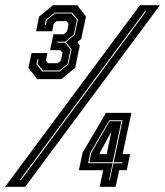

<svg xmlns="http://www.w3.org/2000/svg" viewBox="-56 -720 637 740"><path d="M87.5 -415 53.5 -458.5 65.5 -515.5H127L121 -486.5L128.5 -476.5H166.5L178.5 -486.5L185 -517L177 -526.5H137L150 -588H190L202.5 -599L208.5 -628.5L200.5 -638.5H162.5L151 -628.5L145 -599.5H83L95 -656.5L148.5 -700H241.5L275.5 -656.5L257 -570L242 -557.5L251.5 -544.5L233.5 -458.5L180.5 -415ZM107 -444.5H173.5L207.5 -472.5L220 -529.5L198 -557.5L231.5 -585.5L244.5 -644L222 -671.5H155L121 -644L116.5 -624H120.5L125 -643L155.5 -668H219.5L240.5 -643L228.5 -587L195.5 -559.5H166L165 -555.5H194.5L216 -529L204.5 -474L173 -448.5H109.5L89 -474L92.5 -491.5H88.5L84.5 -472.5ZM-36.5 0 483.5 -700H560.5L41 0ZM20.5 -26.5H25.5L507.5 -676.5H502.5ZM328 0 342 -64H248L262.5 -132L352.5 -285H450.5L416.5 -126H445.5L432.5 -64H403.5L389.5 0ZM364.5 -27H367.5L381 -90.5H415.5L416.5 -94.5H382L416.5 -256.5H365L291.5 -130.5L283.5 -91H378ZM288 -94.5 295.5 -130 366.5 -253H412L378 -94.5ZM328 -126H355L373.5 -213.5L329.5 -132.5Z"/></svg>

Font: Tourney Condensed ExtraBold
Style: Italic
Weight: 800
Width: 3
Italic angle: -12°
Designer: Tyler Finck
Foundry: Etcetera Type Co
Version: Version 1.010; ttfautohint (v1.8.3)